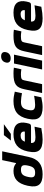

<svg xmlns="http://www.w3.org/2000/svg" viewBox="1299 -2068 778 3416"><g transform="rotate(-90 1688.0 -360.0)"><path d="M91 -256 89 -244C51 -66 121 9 295 9C469 9 567 -66 605 -244L704 -710H547L495 -464H488C466 -481 434 -509 357 -509C220 -509 131 -440 91 -256ZM248 -248 249 -252C269 -348 305 -376 377 -376C449 -376 470 -347 450 -252L449 -248C429 -153 395 -124 323 -124C251 -124 227 -152 248 -248Z M1208 -277C1239 -422 1181 -509 1013 -509C841 -509 740 -435 702 -256L700 -244C661 -62 729 9 912 9C966 9 1035 1 1116 -14L1142 -135C1098 -129 1006 -118 955 -118C880 -118 850 -138 852 -197H1133C1182 -197 1192 -200 1208 -277ZM875 -307C896 -361 928 -382 986 -382C1039 -382 1062 -352 1054 -307ZM896 -556H1014L1186 -680H992Z M1283 -256 1281 -244C1243 -64 1312 9 1489 9C1540 9 1597 1 1665 -14L1692 -142C1651 -134 1573 -124 1533 -124C1447 -124 1419 -151 1440 -248L1441 -252C1461 -349 1501 -376 1587 -376C1627 -376 1701 -366 1738 -358L1765 -486C1703 -501 1650 -509 1599 -509C1422 -509 1322 -436 1283 -256Z M2073 -377C2092 -377 2131 -375 2163 -369L2192 -502C2160 -507 2126 -509 2091 -509C1894 -509 1839 -459 1808 -315L1741 0H1899L1966 -315C1975 -359 1987 -377 2073 -377Z M2266 -500 2160 0H2318L2424 -500ZM2283 -641C2273 -591 2299 -559 2358 -559C2417 -559 2457 -591 2467 -641L2468 -644C2479 -697 2452 -729 2394 -729C2334 -729 2295 -696 2284 -644Z M2748 -377C2767 -377 2806 -375 2838 -369L2867 -502C2835 -507 2801 -509 2766 -509C2569 -509 2514 -459 2483 -315L2416 0H2574L2641 -315C2650 -359 2662 -377 2748 -377Z M3368 -277C3399 -422 3341 -509 3173 -509C3001 -509 2900 -435 2862 -256L2860 -244C2821 -62 2889 9 3072 9C3126 9 3195 1 3276 -14L3302 -135C3258 -129 3166 -118 3115 -118C3040 -118 3010 -138 3012 -197H3293C3342 -197 3352 -200 3368 -277ZM3035 -307C3056 -361 3088 -382 3146 -382C3199 -382 3222 -352 3214 -307Z"/></g></svg>

Font: LT Wave Text Black Italic
Style: Regular
Weight: 900
Designer: Daniel Lyons
Version: Version 2.5 (Glyphs App)